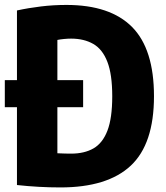

<svg xmlns="http://www.w3.org/2000/svg" viewBox="-20 -770 691 798"><path d="M231 9Q141.5 9 50.5 -1V-726.5Q98.5 -737 150 -743.2Q201.5 -749.5 256 -749.5Q438 -749.5 529 -657.8Q620 -566 620 -370Q620 -171.5 523.2 -81.2Q426.5 9 231 9ZM276 -131.5Q330.5 -131.5 368.5 -153.2Q406.5 -175 426.5 -227Q446.5 -279 446.5 -370Q446.5 -461 426.2 -513.2Q406 -565.5 367.5 -587.5Q329 -609.5 275.5 -609.5Q262.5 -609.5 246.5 -608Q230.5 -606.5 218.5 -604V-133Q236.5 -132 250.8 -131.8Q265 -131.5 276 -131.5ZM0 -324.5V-437H325.5V-324.5Z"/></svg>

Font: Encode Sans Condensed ExtraBold
Style: Regular
Weight: 800
Width: 3
Designer: Multiple Designers
Foundry: Impallari Type
Version: Version 3.000; ttfautohint (v1.8.3) -l 8 -r 50 -G 200 -x 14 